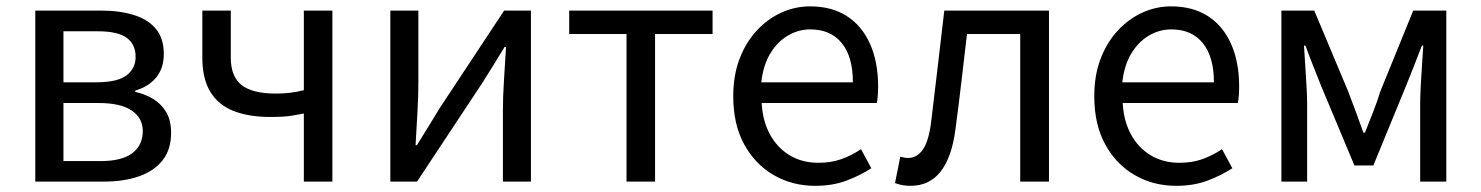

<svg xmlns="http://www.w3.org/2000/svg" viewBox="-20 -577 4706 610"><path d="M92.1 0V-543.4H300.1Q359.9 -543.4 405.1 -529.4Q450.2 -515.4 475.3 -485.3Q500.4 -455.3 500.4 -405.2Q500.4 -360.4 476.3 -331Q452.2 -301.6 409.9 -289.4V-285Q441 -278.2 466.6 -262.7Q492.2 -247.1 507.9 -220.9Q523.6 -194.7 523.6 -155.5Q523.6 -101.3 496.1 -67.2Q468.6 -33 420.7 -16.5Q372.8 0 309.7 0ZM181.6 -315.5H285Q352.9 -315.5 381.9 -337.5Q410.9 -359.5 410.9 -396.6Q410.9 -435.6 382.8 -456.6Q354.8 -477.6 291.1 -477.6H181.6ZM181.6 -65.2H299.4Q367.3 -65.2 400.4 -90.4Q433.6 -115.6 433.6 -160.8Q433.6 -202 398.4 -225.9Q363.2 -249.7 293.6 -249.7H181.6Z M945.3 0V-216.4Q926.4 -212.8 911.4 -210.2Q896.3 -207.6 879.8 -206.5Q863.3 -205.4 838.1 -205.4Q769.9 -205.4 721.5 -224.7Q673 -243.9 647.9 -285.8Q622.8 -327.7 622.8 -394.2V-543.4H713.2V-394.2Q713.2 -333.7 747.7 -306.7Q782.2 -279.7 856.6 -279.7Q881.3 -279.7 901.4 -282.2Q921.5 -284.6 945.3 -290.4V-543.4H1036V0Z M1220.1 0V-543.4H1309.2V-316.1Q1309.2 -273.5 1306.3 -220.9Q1303.4 -168.3 1300.3 -115.7H1304.5Q1320.3 -141.1 1340.8 -174.2Q1361.4 -207.3 1376.2 -232.3L1581.7 -543.4H1666.8V0H1577.8V-226.7Q1577.8 -269.9 1581.2 -322.5Q1584.5 -375.1 1587.7 -427.7H1583.1Q1567.9 -402.7 1547.2 -369.2Q1526.6 -335.7 1510.8 -311.1L1304.9 0Z M1970.5 0V-469H1788.4V-543.4H2243.9V-469H2061.2V0Z M2569.7 13.4Q2497.5 13.4 2438.4 -20.6Q2379.3 -54.6 2344.4 -118.2Q2309.6 -181.9 2309.6 -271Q2309.6 -337.5 2329.6 -390.1Q2349.7 -442.7 2384.5 -480.1Q2419.4 -517.6 2463 -537.2Q2506.6 -556.8 2553.4 -556.8Q2622.6 -556.8 2670.8 -525.7Q2719 -494.5 2744.4 -437.1Q2769.9 -379.7 2769.9 -301.7Q2769.9 -287.4 2768.9 -274.1Q2768 -260.7 2765.6 -249.7H2399.9Q2403 -192.4 2426.3 -149.8Q2449.7 -107.2 2489.1 -83.5Q2528.4 -59.8 2580.3 -59.8Q2619.8 -59.8 2652.5 -71.2Q2685.1 -82.7 2715.5 -103.1L2748.3 -42.5Q2712.8 -19.4 2669 -3Q2625.2 13.4 2569.7 13.4ZM2398.7 -315.5H2689.7Q2689.7 -397.1 2654.2 -440.3Q2618.8 -483.6 2554.5 -483.6Q2516.5 -483.6 2483.1 -463.9Q2449.7 -444.3 2427.2 -406.9Q2404.7 -369.6 2398.7 -315.5Z M2872.8 13.4Q2857.6 13.4 2846.3 11.1Q2835 8.8 2823.5 4.7L2840.3 -79.1Q2846.1 -78.1 2851.9 -76.6Q2857.6 -75.1 2865 -75.1Q2894.1 -75.1 2912.7 -102.9Q2931.2 -130.6 2938.4 -190.5Q2949.4 -279 2959.5 -367.2Q2969.5 -455.5 2980.1 -543.4H3312.7V0H3221.3V-469H3052.2Q3043.3 -393.4 3034.6 -318.5Q3025.9 -243.6 3015.7 -167.3Q3004.1 -77.2 2968.4 -31.9Q2932.7 13.4 2872.8 13.4Z M3716.7 13.4Q3644.5 13.4 3585.4 -20.6Q3526.3 -54.6 3491.4 -118.2Q3456.6 -181.9 3456.6 -271Q3456.6 -337.5 3476.6 -390.1Q3496.7 -442.7 3531.5 -480.1Q3566.4 -517.6 3610 -537.2Q3653.6 -556.8 3700.4 -556.8Q3769.6 -556.8 3817.8 -525.7Q3866 -494.5 3891.4 -437.1Q3916.9 -379.7 3916.9 -301.7Q3916.9 -287.4 3915.9 -274.1Q3915 -260.7 3912.6 -249.7H3546.9Q3550 -192.4 3573.3 -149.8Q3596.7 -107.2 3636.1 -83.5Q3675.4 -59.8 3727.3 -59.8Q3766.8 -59.8 3799.5 -71.2Q3832.1 -82.7 3862.5 -103.1L3895.3 -42.5Q3859.8 -19.4 3816 -3Q3772.2 13.4 3716.7 13.4ZM3545.7 -315.5H3836.7Q3836.7 -397.1 3801.2 -440.3Q3765.8 -483.6 3701.5 -483.6Q3663.5 -483.6 3630.1 -463.9Q3596.7 -444.3 3574.2 -406.9Q3551.7 -369.6 3545.7 -315.5Z M4051.1 0V-543.4H4155.5L4262.8 -287.8Q4275.6 -253.8 4287.9 -221.2Q4300.1 -188.6 4311.6 -155.5H4316.6Q4329.6 -188.6 4342.5 -221.2Q4355.3 -253.8 4365.9 -287.8L4470 -543.4H4575V0H4492V-245.5Q4492 -269.7 4493.7 -302.7Q4495.4 -335.7 4497.8 -370.1Q4500.1 -404.5 4501.9 -432.2H4497.5Q4485.5 -400.3 4472.3 -367.3Q4459 -334.2 4447 -304L4343.3 -51.4H4283.1L4177.4 -304Q4165.4 -334.2 4152.1 -367.5Q4138.9 -400.7 4127.5 -432.2H4122.9Q4124.6 -404.5 4126.8 -370.1Q4129 -335.7 4131 -302.7Q4132.9 -269.7 4132.9 -245.5V0Z"/></svg>

Font: Noto Sans JP
Style: Regular
Weight: 100
Designer: Ryoko NISHIZUKA 西塚涼子 (kana, bopomofo & ideographs); Paul D. Hunt (Latin, Greek & Cyrillic); Sandoll Communications 산돌커뮤니
Foundry: Adobe
Version: Version 2.004;hotconv 1.0.118;makeotfexe 2.5.65603